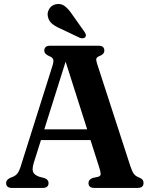

<svg xmlns="http://www.w3.org/2000/svg" viewBox="-20 -925 740 945"><path d="M219 -24.5Q219 0 190 0H39Q10 0 10 -24.5Q10 -38.5 28.5 -49L45 -55.5Q58.5 -61.5 67.2 -73.5Q76 -85.5 85 -116L238.5 -602Q245 -623 241.8 -632.8Q238.5 -642.5 222 -649Q198 -659 198 -676Q198 -700 227.5 -700H464.5Q493.5 -700 493.5 -676Q493.5 -658 469.5 -649Q457 -644.5 454.5 -637Q452 -629.5 457.5 -612.5L621.5 -107.5Q630 -81.5 638.8 -69.5Q647.5 -57.5 663.5 -52Q676.5 -46.5 681.5 -40.2Q686.5 -34 686.5 -24.5Q686.5 0 657 0H444.5Q415.5 0 415.5 -24.5Q415.5 -41 436 -49L463.5 -55Q475 -58.5 475.5 -67.8Q476 -77 469.5 -97.5L425.5 -235.5H181.5L146.5 -124.5Q137 -93.5 142.8 -78.8Q148.5 -64 173.5 -55L199 -48.5Q219 -41 219 -24.5ZM198 -288.5H409L303 -621.5ZM336.5 -852 396 -768Q400.5 -761.5 402.2 -754.8Q404 -748 399.5 -742.5Q395.5 -737 387.8 -736.5Q380 -736 373.5 -738.5L280 -783Q253 -794.5 236.5 -808Q220 -821.5 215.5 -844Q211.5 -862.5 222 -880.8Q232.5 -899 255 -904Q280 -909.5 299.2 -894.5Q318.5 -879.5 336.5 -852Z"/></svg>

Font: Fraunces 72pt Soft SemiBold
Style: Regular
Weight: 600
Version: Version 1.000;[b76b70a41]